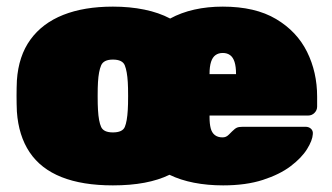

<svg xmlns="http://www.w3.org/2000/svg" viewBox="-20 -550 1003 580"><path d="M321 10Q229 10 166 -15Q103 -40 69.5 -90Q36 -140 31 -213Q30 -236 30 -260.5Q30 -285 31 -307Q36 -381 72 -430.5Q108 -480 171 -505Q234 -530 321 -530Q372 -530 416 -521Q460 -512 494 -494Q527 -512 567 -521Q607 -530 653 -530Q751 -530 814 -492.5Q877 -455 907.5 -393.5Q938 -332 938 -258V-228Q938 -217 930 -209Q922 -201 911 -201H613V-196Q613 -176 616.5 -162.5Q620 -149 629 -142Q638 -135 652 -135Q658 -135 662.5 -137Q667 -139 671.5 -143.5Q676 -148 681 -153Q690 -162 696 -164.5Q702 -167 714 -167H903Q913 -167 919.5 -161Q926 -155 925 -145Q924 -126 907.5 -99.5Q891 -73 858 -48Q825 -23 774 -6.5Q723 10 654 10Q607 10 566 2Q525 -6 492 -22Q459 -6 416.5 2Q374 10 321 10ZM321 -150Q350 -150 357 -166.5Q364 -183 366 -218Q367 -233 367 -260Q367 -287 366 -302Q364 -335 357 -352.5Q350 -370 321 -370Q293 -370 285.5 -352.5Q278 -335 276 -302Q275 -287 275 -260Q275 -233 276 -218Q278 -183 285.5 -166.5Q293 -150 321 -150ZM613 -326H693V-327Q693 -349 688.5 -363Q684 -377 675 -383.5Q666 -390 653 -390Q640 -390 631 -383.5Q622 -377 617.5 -363Q613 -349 613 -327Z"/></svg>

Font: Rubik Black
Style: Regular
Weight: 900
Designer: Hubert and Fischer
Foundry: Hubert and Fischer
Version: Version 2.300;gftools[0.9.30]